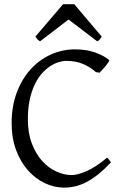

<svg xmlns="http://www.w3.org/2000/svg" viewBox="-20 -860 576 895"><path d="M497.1 -103Q465.8 -69.8 437.3 -47.1Q408.7 -24.4 382.1 -10.7Q355.5 2.9 329.8 8.8Q304.2 14.6 278.8 14.6Q233.4 14.6 189.7 -5.9Q146 -26.4 111.3 -64.9Q76.7 -103.5 55.4 -159.4Q34.2 -215.3 34.2 -286.1Q34.2 -364.3 57.9 -427.7Q81.5 -491.2 122.1 -536.1Q162.6 -581.1 216.3 -605.5Q270 -629.9 330.1 -629.9Q382.8 -629.9 422.6 -615.7Q462.4 -601.6 487.8 -581.1Q490.7 -578.6 486.3 -571.3Q481.9 -564 474.4 -554.7Q466.8 -545.4 458.3 -536.1Q449.7 -526.9 443.8 -521L426.8 -523.9Q401.9 -546.9 367.7 -561.5Q333.5 -576.2 289.1 -576.2Q272.5 -576.2 252.7 -570.1Q232.9 -564 212.9 -550.8Q192.9 -537.6 174.3 -516.4Q155.8 -495.1 141.4 -464.8Q127 -434.6 118.4 -394.8Q109.9 -355 109.9 -304.2Q109.9 -239.3 128.7 -190.4Q147.5 -141.6 177 -109.1Q206.5 -76.7 242.9 -60.3Q279.3 -43.9 314 -43.9Q340.3 -43.9 382.8 -62Q425.3 -80.1 479 -125Q481.4 -124 484.1 -120.8Q486.8 -117.7 489.3 -114.3Q491.7 -110.8 493.7 -107.7Q495.6 -104.5 497.1 -103ZM454.1 -689.5Q448.2 -680.2 444.8 -675.8Q441.4 -671.4 433.1 -667.5L299.3 -769L167 -667.5Q163.1 -669.4 160.4 -671.4Q157.7 -673.3 155.5 -675.8Q153.3 -678.2 150.9 -681.6Q148.4 -685.1 145 -689.5L273.9 -840.3H326.2L454.1 -689.5Z"/></svg>

Font: Gentium
Style: Regular
Weight: 400
Designer: J. Victor Gaultney
Version: Version 1.03; 2011; OFL 1.1 release